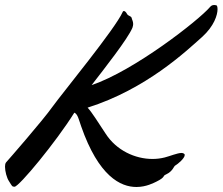

<svg xmlns="http://www.w3.org/2000/svg" viewBox="-122 -733 889 767"><path d="M407 -622C409 -628 410 -633 410 -637C410 -648 405 -655 404 -661C402 -670 390 -668 385 -678C382 -684 377 -689 373 -689C371 -689 369 -688 368 -685C339 -619 127 -361 88 -307C50 -253 -88 -95 -98 -84C-101 -80 -102 -74 -102 -67C-102 -49 -95 -22 -86 -9C-74 10 -74 13 -64 13C-46 13 102 -166 175 -283C189 -277 193 -254 202 -229C272 -28 360 14 423 14C463 14 493 -3 502 -7C541 -26 526 -30 541 -36C571 -50 571 -70 580 -73C587 -77 616 -100 616 -114C616 -119 609 -122 603 -122C587 -122 556 -109 536 -104C520 -100 504 -98 487 -98C418 -98 343 -132 300 -199C268 -247 247 -282 228 -303C462 -377 621 -528 685 -585C734 -629 747 -674 747 -696C747 -706 745 -711 742 -712C739 -712 736 -713 734 -713C727 -713 722 -711 717 -705C673 -653 415 -451 244 -393C295 -459 388 -577 407 -622Z"/></svg>

Font: Oregano
Style: Italic
Weight: 400
Italic angle: -12°
Designer: Astigmatic (AOETI)
Foundry: Astigmatic (AOETI)
Version: Version 1.000